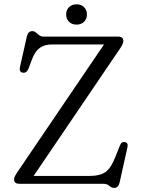

<svg xmlns="http://www.w3.org/2000/svg" viewBox="-20 -874 672 913"><path d="M553 -646.5 140 -37.5H408.5Q455.5 -37.5 482 -56.2Q508.5 -75 530.5 -132.5L551 -184Q558 -201.5 573.5 -198.5Q591 -195.5 586 -173.5L548.5 -5Q542.5 19.5 523 19.5Q510 19.5 500 9.8Q490 0 471.5 0H72.5Q47 0 47 -20Q47 -28.5 50.8 -36Q54.5 -43.5 60.5 -52.5L474.5 -662.5H225Q193 -662.5 170.2 -647Q147.5 -631.5 133 -594L115.5 -547.5Q106 -525 88 -528.5Q69.5 -531.5 75 -555.5L107.5 -700Q113.5 -726 133.5 -726Q143 -726 150.5 -719.5Q158 -713 166.5 -706.5Q175 -700 187 -700H541Q566.5 -700 566.5 -679.5Q566.5 -667 553 -646.5ZM344 -757Q321.5 -757 308 -770.8Q294.5 -784.5 294.5 -805.5Q294.5 -826 308 -839.8Q321.5 -853.5 344 -853.5Q366.5 -853.5 380 -839.8Q393.5 -826 393.5 -805.5Q393.5 -784.5 380 -770.8Q366.5 -757 344 -757Z"/></svg>

Font: Fraunces 9pt Soft Light
Style: Regular
Weight: 300
Version: Version 1.000;[0bf87f6ff]